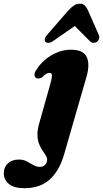

<svg xmlns="http://www.w3.org/2000/svg" viewBox="-143 -746 543 1012"><path d="M311 -334.5 193.5 72.5Q168.5 156 118 201Q67.5 246 -14.5 246Q-68 246 -95.5 224Q-123 202 -123 166.5Q-123 135.5 -101.5 115.2Q-80 95 -42.5 95Q-19.5 95 -1.5 104.8Q16.5 114.5 33 124Q49.5 133.5 67.5 133.5Q84 133.5 94.8 122.8Q105.5 112 105.5 95Q105.5 84.5 98.2 73.2Q91 62 81.5 48Q72 34 64 15.2Q56 -3.5 54.5 -28.8Q53 -54 61.5 -88L121.5 -301Q129.5 -328 130.8 -345Q132 -362 117.5 -362Q110 -362 100.8 -356.8Q91.5 -351.5 78.5 -338Q68.5 -332.5 61 -332.2Q53.5 -332 48 -334.5Q39 -340 38.8 -352Q38.5 -364 49 -378Q67 -407.5 95.2 -431.5Q123.5 -455.5 158.5 -469.8Q193.5 -484 230.5 -484Q296.5 -484 314.5 -444.8Q332.5 -405.5 311 -334.5ZM296 -640H220.3L330.8 -529Q339.3 -520 350.2 -520.2Q361 -520.5 369.1 -526.5Q376.3 -532.5 379.3 -542.5Q382.2 -552.5 376.3 -565L319.8 -693.5Q312.1 -709.5 303 -718Q293.8 -726.5 277.7 -726.5Q261.1 -726.5 247.9 -718Q234.8 -709.5 219.5 -693.5L107.7 -565Q95.8 -552.5 93.5 -542.5Q91.1 -532.5 95.4 -526.5Q100.9 -520.5 111.7 -520.2Q122.6 -520 135.7 -529Z"/></svg>

Font: Fraunces ExtraBold
Style: Italic
Weight: 800
Italic angle: -16°
Version: Version 1.000;[b76b70a41]